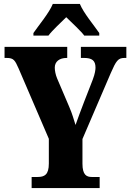

<svg xmlns="http://www.w3.org/2000/svg" viewBox="-20 -951 660 971"><path d="M149 -784V-771H225C243 -796 288 -837 315 -864C340 -840 395 -788 406 -771H482V-784C456 -822 402 -886 384 -931H247C229 -886 175 -822 149 -784ZM140 0H484V-56H444C418 -56 397 -66 397 -123V-248L540 -581C567 -643 577 -658 609 -658H619V-714H389V-658H405C445 -658 463 -645 463 -609C463 -600 461 -579 449 -548L405 -435C389 -392 373 -352 362 -319C352 -350 346 -374 330 -411L269 -554C261 -573 257 -594 257 -609C257 -640 281 -658 317 -658H320V-714H3V-658H14C50 -658 56 -645 74 -605L227 -249V-124C227 -67 205 -56 170 -56H140Z"/></svg>

Font: Noto Serif Devanagari ExtraCondensed Black
Style: Regular
Weight: 900
Width: 2
Designer: Universal Thirst, Indian Type Foundry and the Monotype Design Team
Foundry: Monotype Imaging Inc.
Version: Version 2.004